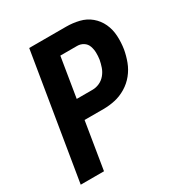

<svg xmlns="http://www.w3.org/2000/svg" viewBox="-172 -857 921 979"><g transform="rotate(-30 288.0 -367.5)"><path d="M20 0H157L202 -276H314Q348 -276 382 -283.5Q416 -291 447.5 -310Q479 -329 502 -357.5Q525 -386 537.5 -419.5Q550 -453 556 -487Q562 -525 560 -564Q558 -603 542.5 -636.5Q527 -670 499 -693.5Q471 -717 434 -726Q397 -735 358 -735H141ZM221 -389 259 -622H358Q378 -622 394.5 -611.5Q411 -601 417.5 -582.5Q424 -564 424.5 -544Q425 -524 422 -504Q418 -483 411 -462.5Q404 -442 389.5 -424.5Q375 -407 355 -398Q335 -389 314 -389Z"/></g></svg>

Font: Iosevka Sparkle XBdObl
Style: Regular
Weight: 800
Italic angle: -9°
Designer: Belleve Invis
Foundry: Belleve Invis
Version: Version 4.5.0; ttfautohint (v1.8.3)